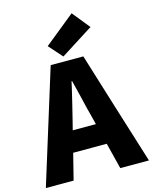

<svg xmlns="http://www.w3.org/2000/svg" viewBox="-154 -1121 968 1216"><g transform="rotate(-15 330.0 -513.5)"><path d="M-8 0 223 -744H437L552 -372L668 0H480L437 -171H217L174 0ZM251 -309H403L387 -372Q376 -411 356 -498Q337 -575 328 -611H324Q321 -599 316 -574Q303 -518 296 -490Q293 -477 287 -453Q274 -398 267 -372ZM315 -776 236 -865 336 -946 436 -1027 529 -912Z"/></g></svg>

Font: GenSekiGothic TW H
Style: Regular
Weight: 900
Version: Version 1.501;PS 1;hotconv 16.6.51;makeotf.lib2.5.65220